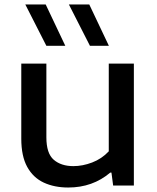

<svg xmlns="http://www.w3.org/2000/svg" viewBox="-20 -828 700 857"><path d="M284.5 9Q222.5 9 175.2 -13Q128 -35 101.5 -83Q75 -131 75 -209V-544H187V-215Q187 -143 220 -114.8Q253 -86.5 307.5 -86.5Q349 -86.5 391.5 -102.8Q434 -119 465.5 -152.5V-544H577.5V0H485L477.5 -57.5H472Q393.5 9 284.5 9ZM381.5 -623.5 287.5 -808H378.5L466 -623.5ZM187 -623.5 93 -808H184L271.5 -623.5Z"/></svg>

Font: Encode Sans Exp Md
Style: Regular
Weight: 500
Width: 7
Designer: Multiple Designers
Foundry: Impallari Type
Version: Version 3.002; ttfautohint (v1.8.3) -l 8 -r 50 -G 200 -x 14 